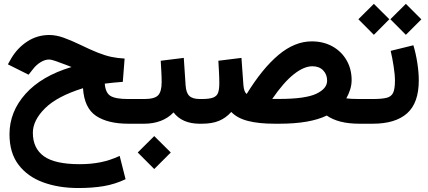

<svg xmlns="http://www.w3.org/2000/svg" viewBox="-20 -636 2201 987"><path d="M625.5 285.2Q571.3 311 513.2 320.8Q455.1 330.6 382.8 330.6Q281.7 330.6 201.7 301.3Q121.6 272 75.2 210.9Q28.8 149.9 28.8 54.2Q28.8 -61.5 111.3 -153.6Q193.8 -245.6 347.7 -291.5Q340.3 -294.4 333.7 -297.1Q327.1 -299.8 316.4 -303.7Q283.7 -316.4 262.9 -323.2Q242.2 -330.1 232.9 -330.1Q211.4 -330.1 189 -316.4Q166.5 -302.7 150.4 -281.7L127 -252L20.5 -305.2L38.1 -336.4Q70.3 -390.6 121.1 -423.3Q171.9 -456.1 233.4 -456.1Q268.6 -456.1 307.4 -442.1Q346.2 -428.2 389.6 -407.2Q445.8 -379.9 483.6 -365Q521.5 -350.1 552.7 -343.5Q584 -336.9 620.6 -335L611.3 -215.3Q587.4 -213.4 563.7 -211.2Q540 -209 518.6 -206.1Q522 -158.7 548.1 -142.8Q574.2 -127 638.2 -127H682.6V0H639.6Q534.2 0 473.6 -40.5Q413.1 -81.1 406.7 -182.6Q273.4 -141.1 211.2 -79.1Q148.9 -17.1 148.9 46.4Q148.9 126.5 205.6 167.2Q262.2 208 389.6 208Q447.3 208 496.3 198.2Q545.4 188.5 595.2 165.5Z M1018.1 0H1006.3Q916.5 0 872.1 -58.1Q844.2 -28.8 805.7 -14.4Q767.1 0 722.2 0H663.1V-127H722.2Q774.4 -127 792.7 -146Q811 -165 811 -213.4Q811 -239.7 809.3 -268.6Q807.6 -297.4 806.2 -323.7L924.8 -338.4L934.1 -197.8Q936.5 -159.2 953.1 -143.1Q969.7 -127 1007.3 -127H1018.1ZM688 147.9 772.9 63.5 857.9 147.9 772.9 232.9Z M1248 -152.8Q1329.1 -284.7 1412.1 -354Q1495.1 -423.3 1582.5 -423.3Q1642.6 -423.3 1689 -397.5Q1735.4 -371.6 1761.5 -326.4Q1787.6 -281.2 1787.6 -224.6Q1787.6 -199.2 1779.8 -175Q1772 -150.9 1760.3 -130.4Q1770.5 -128.9 1787.4 -127.9Q1804.2 -127 1828.1 -127H1842.8V0H1828.1Q1772.5 0 1730.7 -10.7Q1689 -21.5 1659.7 -42Q1573.2 0 1416.5 0H1391.6Q1310.1 0 1254.9 -14.2Q1199.7 -28.3 1168.9 -60.5Q1142.1 -30.3 1106.4 -15.1Q1070.8 0 1018.1 0H998.5V-127H1017.6Q1056.6 -127 1075.9 -134.5Q1095.2 -142.1 1101.3 -159.9Q1107.4 -177.7 1107.4 -208.5Q1107.4 -235.4 1105.7 -266.4Q1104 -297.4 1102.5 -323.7L1221.2 -338.4L1231.4 -197.3Q1234.4 -163.1 1248 -152.8ZM1414.6 -127.4Q1549.3 -127.4 1605.5 -153.8Q1661.6 -180.2 1661.6 -221.2Q1661.6 -253.4 1641.1 -274.4Q1620.6 -295.4 1585.9 -295.4Q1542.5 -295.4 1490.2 -254.2Q1438 -212.9 1379.4 -127.4Z M2105 -403.3Q2117.7 -361.8 2125.2 -313Q2132.8 -264.2 2132.8 -222.7Q2132.8 -106.9 2072.8 -53.5Q2012.7 0 1896 0H1823.2V-127H1896Q1942.4 -127 1967 -133.1Q1991.7 -139.2 2001 -159.2Q2010.3 -179.2 2010.3 -221.2Q2010.3 -252.4 2003.4 -296.1Q1996.6 -339.8 1988.3 -374.5ZM1986.8 -537.1 2066.4 -616.2 2146 -536.6 2066.4 -457ZM1822.3 -537.1 1901.9 -616.2 1981.4 -537.1 1901.9 -457Z"/></svg>

Font: Vazir FD-WOL
Style: Bold-FD-WOL
Weight: 700
Designer: Saber Rastikerdar
Foundry: Saber Rastikerdar
Version: Version 30.1.0